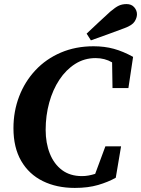

<svg xmlns="http://www.w3.org/2000/svg" viewBox="-20 -903 692 942"><path d="M347 19Q258 19 190 -14.5Q122 -48 84 -113.5Q46 -179 46 -274Q46 -357 74 -430Q102 -503 154 -558.5Q206 -614 278.5 -645Q351 -676 439 -676Q493 -676 538.5 -663.5Q584 -651 633 -624L610 -471H532L530 -597Q494 -618 449 -618Q394 -618 349 -589.5Q304 -561 271.5 -512Q239 -463 221.5 -399.5Q204 -336 204 -266Q204 -201 224.5 -149.5Q245 -98 284.5 -68.5Q324 -39 382 -39Q399 -39 415 -42Q431 -45 447 -50L497 -185H574L548 -31Q511 -10 461.5 4.5Q412 19 347 19ZM405 -738Q434 -765 463 -792.5Q492 -820 521 -846Q547 -868 563.5 -875.5Q580 -883 601 -883Q625 -883 638.5 -867.5Q652 -852 652 -833Q652 -816 640.5 -797.5Q629 -779 591 -765Q550 -750 508.5 -734.5Q467 -719 426 -705Z"/></svg>

Font: Source Serif Pro
Style: Bold Italic
Weight: 700
Italic angle: -12°
Designer: Frank Grießhammer
Foundry: Adobe Systems Incorporated
Version: Version 3.001;hotconv 1.0.111;makeotfexe 2.5.65597